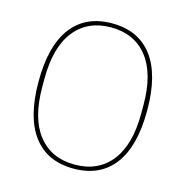

<svg xmlns="http://www.w3.org/2000/svg" viewBox="-106 -810 893 922"><g transform="rotate(15 340.0 -349.0)"><path d="M540.5 -79.5Q471 12 340 12Q209 12 139.5 -79.5Q70 -171 70 -349Q70 -527 139.5 -618.5Q209 -710 340 -710Q471 -710 540.5 -618.5Q610 -527 610 -349Q610 -171 540.5 -79.5ZM586 -328V-370Q586 -526 521 -608Q456 -690 340 -690Q224 -690 159 -608Q94 -526 94 -370V-328Q94 -172 159 -90Q224 -8 340 -8Q456 -8 521 -90Q586 -172 586 -328Z"/></g></svg>

Font: IBM Plex Sans Thin
Style: Regular
Weight: 100
Designer: Mike Abbink, Paul van der Laan, Pieter van Rosmalen
Foundry: Bold Monday
Version: Version 3.0